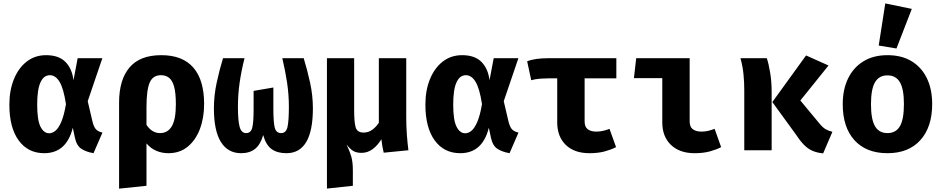

<svg xmlns="http://www.w3.org/2000/svg" viewBox="-20 -889 5578 1136"><path d="M252.3 -562.6Q327.2 -562.6 366.7 -523.1Q406.2 -483.6 414.9 -414.4L439.5 -544.6H585.6L499 -290.3L526.7 -171.8Q535.4 -135.4 549.5 -122.3Q563.6 -109.2 586.2 -104.6L533.3 17.4Q489.2 9.7 460.8 -9Q432.3 -27.7 422.1 -79L410.8 -133.3Q373.3 17.4 241.5 17.4Q145.6 17.4 90.5 -58.2Q35.4 -133.8 35.4 -269.7Q35.4 -354.4 62.3 -420.5Q89.2 -486.7 137.9 -524.6Q186.7 -562.6 252.3 -562.6ZM274.9 -444.1Q239 -444.1 219.5 -401.8Q200 -359.5 200 -269.7Q200 -177.9 219.7 -139.2Q239.5 -100.5 270.8 -100.5Q289.2 -100.5 307.4 -114.9Q325.6 -129.2 342.1 -166.7Q358.5 -204.1 370.3 -272.8Q355.9 -366.7 332.1 -405.4Q308.2 -444.1 274.9 -444.1Z M934.4 -562.6Q1060 -562.6 1123.8 -489.2Q1187.7 -415.9 1187.7 -273.8Q1187.7 -191.8 1162.8 -125.9Q1137.9 -60 1090.8 -21.3Q1043.6 17.4 976.4 17.4Q937.9 17.4 904.9 3.3Q871.8 -10.8 846.7 -40.5V210.3L684.6 227.2V-282.1Q684.6 -416.9 746.2 -489.7Q807.7 -562.6 934.4 -562.6ZM932.3 -444.1Q884.6 -444.1 865.6 -400.3Q846.7 -356.4 846.7 -254.4V-150.3Q879 -101.5 927.2 -101.5Q972.3 -101.5 996.4 -141.8Q1020.5 -182.1 1020.5 -271.8Q1020.5 -338.5 1010.3 -375.9Q1000 -413.3 980.3 -428.7Q960.5 -444.1 932.3 -444.1Z M1776.9 -544.6Q1797.9 -476.4 1814.6 -400.3Q1831.3 -324.1 1831.3 -248.2Q1831.3 17.4 1674.4 17.4Q1620.5 17.4 1586.9 -6.9Q1553.3 -31.3 1537.4 -89.7Q1520.5 -32.8 1488.7 -7.7Q1456.9 17.4 1406.2 17.4Q1328.7 17.4 1287.2 -48.7Q1245.6 -114.9 1245.6 -248.2Q1245.6 -324.1 1262.3 -401Q1279 -477.9 1299.5 -544.6H1426.7Q1407.7 -468.7 1397.7 -399Q1387.7 -329.2 1387.7 -256.9Q1387.7 -176.4 1397.7 -139Q1407.7 -101.5 1436.4 -101.5Q1463.6 -101.5 1472.1 -132.3Q1480.5 -163.1 1480.5 -240V-351.3L1597.4 -371.3V-245.1Q1597.4 -163.6 1605.9 -132.6Q1614.4 -101.5 1643.6 -101.5Q1673.3 -101.5 1681.3 -139Q1689.2 -176.4 1689.2 -256.9Q1689.2 -328.7 1678.7 -399.2Q1668.2 -469.7 1650.3 -544.6Z M2383.6 -544.6V-193.3Q2383.6 -141 2387.2 -92.6Q2390.8 -44.1 2396.4 0L2250.3 14.4Q2246.7 -0.5 2242.8 -21Q2239 -41.5 2236.4 -65.1Q2214.4 -28.7 2184.9 -6.7Q2155.4 15.4 2119 15.4Q2090.3 15.4 2071.5 4.9Q2052.8 -5.6 2030.3 -33.8Q2048.2 2.6 2057.9 35.4Q2067.7 68.2 2067.7 117.9V210.3L1914.4 226.7V-544.6H2075.4V-234.9Q2075.4 -169.7 2083.8 -137.2Q2092.3 -104.6 2131.8 -104.6Q2159 -104.6 2181.5 -120.5Q2204.1 -136.4 2221.5 -162.6V-544.6Z M2713.8 -562.6Q2788.7 -562.6 2828.2 -523.1Q2867.7 -483.6 2876.4 -414.4L2901 -544.6H3047.2L2960.5 -290.3L2988.2 -171.8Q2996.9 -135.4 3011 -122.3Q3025.1 -109.2 3047.7 -104.6L2994.9 17.4Q2950.8 9.7 2922.3 -9Q2893.8 -27.7 2883.6 -79L2872.3 -133.3Q2834.9 17.4 2703.1 17.4Q2607.2 17.4 2552.1 -58.2Q2496.9 -133.8 2496.9 -269.7Q2496.9 -354.4 2523.8 -420.5Q2550.8 -486.7 2599.5 -524.6Q2648.2 -562.6 2713.8 -562.6ZM2736.4 -444.1Q2700.5 -444.1 2681 -401.8Q2661.5 -359.5 2661.5 -269.7Q2661.5 -177.9 2681.3 -139.2Q2701 -100.5 2732.3 -100.5Q2750.8 -100.5 2769 -114.9Q2787.2 -129.2 2803.6 -166.7Q2820 -204.1 2831.8 -272.8Q2817.4 -366.7 2793.6 -405.4Q2769.7 -444.1 2736.4 -444.1Z M3626.7 -544.6V-425.6H3439V-170.3Q3439 -137.9 3457.7 -124.1Q3476.4 -110.3 3508.2 -110.3Q3529.7 -110.3 3549.5 -115.1Q3569.2 -120 3586.2 -126.7L3625.1 -18.5Q3597.4 -4.1 3558.5 6.7Q3519.5 17.4 3467.7 17.4Q3377.9 17.4 3327.4 -31.8Q3276.9 -81 3276.9 -164.6V-425.6H3228.7Q3206.2 -425.6 3176.9 -423.6Q3147.7 -421.5 3123.1 -414.4L3099 -526.2Q3143.6 -544.6 3224.1 -544.6Z M3898.5 -426.7H3730.8L3744.1 -544.6H4060.5V-170.3Q4060.5 -137.9 4079.5 -124.1Q4098.5 -110.3 4130.8 -110.3Q4151.8 -110.3 4171.3 -115.1Q4190.8 -120 4208.2 -126.7L4246.7 -18.5Q4219.5 -4.1 4180.5 6.7Q4141.5 17.4 4089.7 17.4Q4001 17.4 3949.7 -31.8Q3898.5 -81 3898.5 -164.6Z M4749.2 -561 4882.1 -501.5 4715.4 -294.4 4828.2 -158.5Q4847.7 -134.4 4865.4 -124.4Q4883.1 -114.4 4905.1 -109.2L4850.3 18.5Q4813.3 14.9 4786.2 2.8Q4759 -9.2 4735.9 -33.1Q4712.8 -56.9 4687.2 -95.9L4549.7 -285.1ZM4516.9 -544.6Q4528.2 -511.3 4536.9 -458.5Q4545.6 -405.6 4545.6 -345.1V0H4383.6V-356.9Q4383.6 -402.6 4379 -449.7Q4374.4 -496.9 4361 -544.6Z M5230.8 -562.6Q5314.9 -562.6 5373.8 -526.7Q5432.8 -490.8 5464.1 -425.9Q5495.4 -361 5495.4 -273.8Q5495.4 -137.4 5425.6 -60Q5355.9 17.4 5230.8 17.4Q5105.6 17.4 5035.9 -59Q4966.2 -135.4 4966.2 -272.8Q4966.2 -359.5 4997.7 -424.6Q5029.2 -489.7 5088.5 -526.2Q5147.7 -562.6 5230.8 -562.6ZM5230.8 -443.1Q5181 -443.1 5157.2 -402.3Q5133.3 -361.5 5133.3 -272.8Q5133.3 -182.6 5157.2 -142.1Q5181 -101.5 5230.8 -101.5Q5280.5 -101.5 5304.4 -142.1Q5328.2 -182.6 5328.2 -273.8Q5328.2 -362.1 5304.4 -402.6Q5280.5 -443.1 5230.8 -443.1ZM5217.9 -868.7 5374.9 -836.4 5284.1 -602.1 5179 -619.5Z"/></svg>

Font: FiraCode Nerd Font Mono
Style: Bold
Weight: 700
Monospace: yes
Designer: Carrois Corporate, Edenspiekermann AG, Nikita Prokopov
Foundry: Carrois Corporate, Edenspiekermann AG, Nikita Prokopov
Version: Version 6.002;Nerd Fonts 3.3.0